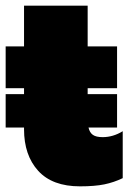

<svg xmlns="http://www.w3.org/2000/svg" viewBox="-25 -644 454 679"><path d="M409 -180V-14Q378 1 344 8Q310 15 258 15Q160 15 110 -40Q60 -95 60 -187V-193H-5V-311H60V-332H-5V-480H60V-624H285V-480H389V-332H285V-311H389V-193H288Q292 -175 303.5 -167Q315 -159 338 -159Q375 -159 409 -180Z"/></svg>

Font: Prompt Black
Style: Regular
Weight: 900
Designer: Katatrad Team
Foundry: CadsonDemak
Version: Version 1.001